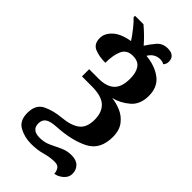

<svg xmlns="http://www.w3.org/2000/svg" viewBox="-325 -924 1225 1225"><g transform="rotate(45 287.0 -312.0)"><path d="M450 227Q480 223 506.5 200Q533 177 533 145Q533 110 510.5 87.5Q488 65 445 65Q404 65 369 81.5Q334 98 299 114.5Q264 131 222 131Q151 131 151 72Q151 40 172.5 24Q194 8 249 5Q378 -2 463.5 -45Q549 -88 549 -203Q549 -264 520 -301Q491 -338 449.5 -355Q408 -372 370 -376Q428 -390 477 -431.5Q526 -473 526 -551Q526 -631 472 -672Q418 -713 334 -721Q362 -768 413 -768Q420 -768 430 -766Q440 -764 447 -758Q462 -774 462 -794Q462 -851 397 -851Q351 -851 323.5 -818.5Q296 -786 276 -754Q233 -804 178 -850H102V-837Q121 -820 149.5 -784.5Q178 -749 198 -718Q118 -704 80.5 -668Q43 -632 43 -591Q43 -538 82.5 -521Q122 -504 180 -504Q180 -574 199.5 -617Q219 -660 273 -660Q322 -660 343 -629Q364 -598 364 -545Q364 -468 328 -435Q292 -402 222 -402H136V-337H224Q313 -337 351 -301.5Q389 -266 389 -199Q389 -128 349 -97.5Q309 -67 234 -60Q162 -54 108 -28Q54 -2 54 74Q54 144 102.5 170.5Q151 197 211 197Q266 197 312 184Q358 171 399 171Q428 171 439 189Q450 207 450 227Z"/></g></svg>

Font: Noto Serif SemiCondensed Extra
Style: Regular
Weight: 800
Width: 4
Designer: Monotype Design Team
Foundry: Monotype Imaging Inc.
Version: Version 1.002